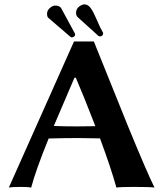

<svg xmlns="http://www.w3.org/2000/svg" viewBox="-20 -846 741 869"><path d="M207 -811C197.6 -803.5 192.9 -794.3 192.9 -783.2C192.9 -773.4 195.6 -766.8 201.2 -763.2L298.8 -679.2C300.5 -677.6 302.9 -676.8 306.2 -676.8C307.5 -676.8 310.4 -677.9 314.9 -680.2C318.2 -682.5 319.8 -685.7 319.8 -689.9C319.8 -692.5 319.5 -694.2 318.8 -694.8L256.8 -809.1C251.6 -816.9 242.7 -820.8 230 -820.8C222.8 -820.8 215.2 -817.5 207 -811ZM338.9 -816.9C329.1 -809.4 324.2 -799.8 324.2 -788.1C324.2 -779.9 326.5 -773.6 331.1 -769L425.8 -683.1C428.4 -681.8 431.2 -681.2 434.1 -681.2C434.7 -681.2 436 -681.6 438 -682.4C439.9 -683.2 441.2 -683.8 441.9 -684.1C445.1 -687.3 446.8 -690.9 446.8 -694.8C446.8 -697.1 446.5 -698.6 445.8 -699.2C438.3 -711.3 429.5 -729.3 419.4 -753.4C409.3 -777.5 400.1 -795.7 391.6 -807.9C383.1 -820.1 373.2 -826.2 361.8 -826.2C355.6 -826.2 348 -823.1 338.9 -816.9ZM411.6 -274.9C373.9 -274.3 346 -273.9 328.1 -273.9C286.1 -273.9 251.3 -274.6 223.6 -275.9L316.9 -494.1H323.2C346.7 -439.8 376.1 -366.7 411.6 -274.9ZM200.2 -219.2C251 -220.5 295.2 -221.2 333 -221.2C334 -221.2 367.2 -220.7 432.6 -219.7C466.1 -129.2 490.9 -55 506.8 2.9C518.2 1 545.2 0 587.9 0C637.4 0 667.8 1 679.2 2.9C656.1 -43.9 616.9 -134.8 561.5 -269.5L404.8 -658.2H314.9L20 2.9C28.2 1 46.9 0 76.2 0C98 0 113 1 121.1 2.9C135.1 -50.1 161.5 -124.2 200.2 -219.2Z"/></svg>

Font: Linux Biolinum G
Style: Bold
Weight: 700
Designer: Philipp H. Poll
Foundry: Philipp H. Poll
Version: Version 1.1.0